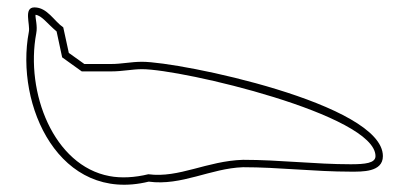

<svg xmlns="http://www.w3.org/2000/svg" viewBox="-20 -644 1106 519"><path d="M208 -471 166 -501 151 -570C126 -587 108 -624 73 -624C43 -624 62 -578 58 -558C20 -359 141 -94 382 -153C471 -141 549 -189 637 -192C734 -192 829 -180 928 -180C958 -180 1015 -178 1015 -222C1015 -364 466 -477 364 -477C334 -477 309 -471 280 -471ZM381 -173C344 -164 307 -162 276 -168C125 -196 48 -394 78 -554C82 -574 75 -595 76 -604C93 -602 107 -581 133 -559L148 -489L201 -451H280C312 -451 337 -457 364 -457C472 -457 995 -334 995 -222C995 -203 967 -200 928 -200C831 -200 736 -212 637 -212C539 -209 464 -162 381 -173Z"/></svg>

Font: CISF Camouflage Kit
Style: OuLn
Weight: 400
Designer: Robert Jablonski, Jasper
Foundry: Cannot Into Space Fonts
Version: Version 1.27